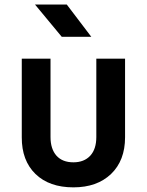

<svg xmlns="http://www.w3.org/2000/svg" viewBox="-20 -805 639 835"><path d="M248.5 -645 132.3 -785.2H270.5L377 -645ZM299.3 9.8Q194.3 9.8 134.3 -48.3Q74.2 -106.9 74.7 -208V-549.8H199.7V-209Q199.7 -157.2 225.6 -127.9Q251.5 -99.1 299.3 -99.1Q345.7 -99.1 372.6 -127.9Q398.9 -156.7 398.9 -209V-549.8H523.9V-208Q523.9 -106.9 462.9 -48.3Q401.9 9.8 299.3 9.8Z"/></svg>

Font: UDEV Gothic 35
Style: Bold
Weight: 700
Version: v2.1.0; ttfautohint (v1.8.4.7-5d5b-dirty) -l 6 -r 45 -G 200 